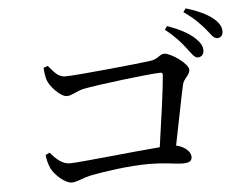

<svg xmlns="http://www.w3.org/2000/svg" viewBox="-52 -859 1104 865"><g transform="rotate(-5 500.0 -426.5)"><path d="M807 -615C825 -591 838 -570 853 -570C870 -570 881 -582 881 -600C881 -619 872 -636 848 -658C821 -683 780 -704 727 -723L716 -707C760 -673 787 -641 807 -615ZM899 -695C920 -671 930 -649 948 -649C964 -649 974 -660 974 -678C974 -699 963 -719 936 -740C911 -760 871 -779 818 -795L806 -779C855 -745 877 -720 899 -695ZM132 -192C132 -178 139 -149 148 -130C162 -101 208 -58 239 -58C263 -58 280 -72 330 -83C386 -94 501 -111 589 -111C666 -111 712 -100 744 -100C774 -100 786 -108 786 -127C786 -150 759 -175 721 -183C743 -291 765 -406 776 -454C783 -483 810 -494 810 -518C810 -547 732 -600 703 -600C682 -600 674 -577 637 -573C577 -565 302 -537 251 -537C216 -537 199 -566 176 -591L157 -584C157 -567 161 -541 166 -527C176 -498 222 -448 251 -448C272 -448 296 -466 325 -473C392 -487 635 -516 679 -516C687 -516 690 -512 689 -504C685 -448 664 -298 647 -182C532 -173 280 -145 239 -145C200 -145 174 -174 150 -201Z"/></g></svg>

Font: Noto Serif JP Medium
Style: Regular
Weight: 500
Designer: Ryoko NISHIZUKA 西塚涼子 (kana & ideographs); Frank Grießhammer (Latin, Greek & Cyrillic); Wenlong ZHANG 张文龙 (bopomofo); San
Foundry: Adobe
Version: Version 2.001;hotconv 1.1.0;makeotfexe 2.6.0